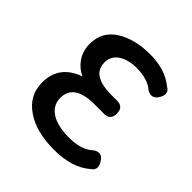

<svg xmlns="http://www.w3.org/2000/svg" viewBox="-160 -653 820 820"><g transform="rotate(45 250.5 -242.5)"><path d="M45.9 -121.1Q45.9 -223.6 149.4 -260.7Q116.2 -276.4 95.7 -305.7Q73.2 -338.9 73.2 -378.9Q73.2 -379.9 73.2 -381.8Q73.2 -455.1 134.3 -493.7Q195.3 -532.2 287.1 -532.2Q378.9 -532.2 434.6 -486.3Q454.1 -476.6 454.1 -458Q454.1 -447.3 446.3 -433.6Q433.6 -411.1 414.1 -411.1Q404.3 -411.1 392.6 -418Q391.6 -418 391.6 -418Q356.4 -450.2 288.1 -450.2Q237.3 -450.2 205.1 -428.7Q173.8 -407.2 173.8 -370.1Q173.8 -338.9 192.4 -320.3Q220.7 -292 293.9 -292H328.1Q346.7 -292 356.4 -282.2Q366.2 -272.5 366.2 -252.4Q366.2 -232.4 356.4 -222.7Q346.7 -212.9 328.1 -212.9H277.3Q273.4 -212.9 269.5 -212.9Q197.3 -212.9 168 -183.6Q147.5 -163.1 147.5 -128.9Q147.5 -85.9 185.1 -60.5Q222.7 -35.2 295.9 -35.2Q369.1 -35.2 408.2 -72.3Q419.9 -80.1 431.6 -80.1Q449.2 -80.1 461.9 -57.6Q470.7 -43 470.7 -32.2Q470.7 -15.6 453.1 -4.9Q393.6 46.9 285.2 46.9Q176.8 46.9 112.3 2Q45.9 -43 45.9 -121.1Z"/></g></svg>

Font: TaiwanPearl
Style: Regular
Weight: 400
Version: Version 2.102